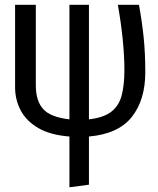

<svg xmlns="http://www.w3.org/2000/svg" viewBox="-20 -560 655 797"><path d="M349.2 -540V-64.6Q411.3 -71.8 442.8 -96.9Q474.4 -122.1 485.4 -165.1Q496.4 -208.2 496.4 -269.2Q496.4 -325.6 489.5 -395.4Q482.6 -465.1 469.2 -540H556.9Q569.2 -472.3 576.2 -406.2Q583.1 -340 583.1 -260Q583.1 -145.6 527.4 -74.9Q471.8 -4.1 349.2 6.7V206.7L268.2 217.4V6.7Q188.7 0.5 139 -28.5Q89.2 -57.4 65.9 -101.8Q42.6 -146.2 42.6 -197.9V-540H128.7V-205.6Q128.7 -141.5 159.2 -107.4Q189.7 -73.3 268.2 -64.6V-540Z"/></svg>

Font: FiraCode Nerd Font
Style: Regular
Weight: 400
Designer: Carrois Corporate, Edenspiekermann AG, Nikita Prokopov
Foundry: Carrois Corporate, Edenspiekermann AG, Nikita Prokopov
Version: Version 6.002;Nerd Fonts 3.4.0